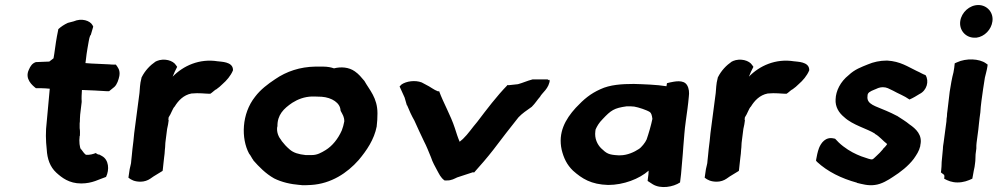

<svg xmlns="http://www.w3.org/2000/svg" viewBox="-20 -736 3970 764"><path d="M95 -459C77 -422 109 -396 123 -385H144C154 -385 166 -384 178 -383C174 -340 170 -297 166 -252C161 -212 162 -177 166 -141C168 -104 179 -72 204 -49C226 -29 255 -6 303 -6C348 -6 374 -23 402 -32C416 -61 413 -100 386 -115L375 -121H373C369 -121 364 -125 361 -127C351 -123 338 -119 322 -120C316 -124 311 -131 303 -142H302C297 -149 294 -173 297 -195L298 -196C298 -206 299 -214 297 -226V-245C298 -250 298 -256 298 -263L299 -280C301 -295 303 -316 305 -330V-333C304 -346 305 -362 306 -378C337 -377 377 -375 407 -373H414L435 -390C446 -400 452 -419 455 -434C459 -458 448 -469 441 -479H434C427 -479 421 -479 414 -480H413C384 -482 350 -482 320 -485L322 -500C324 -515 325 -528 328 -543C332 -563 334 -583 339 -595L341 -596L351 -630L348 -636C338 -654 305 -665 273 -651L250 -645C235 -638 223 -630 212 -620L211 -614C205 -586 200 -553 196 -522L193 -504C190 -501 182 -496 176 -491C158 -491 141 -489 126 -489H123C108 -484 101 -473 95 -459Z M543 -426C536 -400 537 -383 535 -366L514 -206C512 -184 510 -165 507 -143C505 -126 504 -108 502 -94V-93C502 -85 498 -74 496 -63L491 -29C502 -20 516 -13 539 -13C554 -13 568 -18 578 -25L591 -34C602 -41 616 -49 627 -56L628 -63C630 -78 631 -95 633 -109C634 -119 636 -129 636 -140C638 -154 637 -164 639 -176L645 -223C648 -235 650 -247 651 -256V-258L650 -260L651 -269C661 -283 667 -305 675 -312C689 -335 710 -358 742 -364C773 -367 797 -363 811 -363H817C825 -368 830 -374 839 -380H840C850 -387 858 -394 866 -402C881 -415 898 -434 907 -456V-460C905 -491 859 -490 848 -492H847C773 -504 709 -474 667 -431C672 -444 679 -459 685 -470L680 -477C669 -495 634 -506 603 -493L602 -492L599 -491C577 -476 557 -455 544 -429L543 -427Z M995 -351C941 -283 939 -185 971 -125C978 -117 982 -106 988 -99V-98C1010 -73 1037 -45 1071 -26C1101 -11 1136 -3 1173 0H1174C1178 0 1179 0 1181 1H1195C1204 1 1211 0 1217 0H1218C1298 -5 1362 -48 1407 -99C1439 -137 1469 -181 1479 -233V-234C1481 -251 1482 -266 1482 -285C1482 -347 1450 -378 1430 -414C1418 -428 1408 -441 1392 -452C1368 -469 1337 -471 1309 -464C1298 -468 1283 -471 1265 -471H1235C1174 -470 1120 -452 1075 -421C1045 -401 1017 -380 995 -351ZM1083 -231 1084 -233C1083 -279 1109 -304 1143 -327C1165 -341 1191 -351 1221 -352H1232C1241 -352 1248 -351 1260 -351C1301 -348 1334 -326 1335 -297L1336 -294C1344 -279 1350 -271 1350 -253C1348 -241 1344 -227 1340 -217C1325 -183 1302 -155 1276 -139C1258 -128 1242 -119 1221 -119H1196C1168 -122 1148 -128 1133 -141C1119 -153 1111 -162 1100 -176V-177C1089 -190 1080 -209 1083 -231Z M1570 -392 1590 -348 1599 -317H1600C1609 -295 1617 -277 1629 -256C1641 -229 1654 -201 1667 -174C1677 -155 1686 -132 1695 -110C1701 -91 1712 -72 1720 -57C1727 -45 1733 -29 1749 -18H1757C1776 -17 1790 -26 1799 -30L1863 -51L1866 -49C1892 -78 1919 -109 1943 -140C1976 -183 2009 -227 2043 -269C2058 -285 2075 -296 2096 -311C2111 -326 2118 -339 2129 -351C2136 -366 2166 -384 2168 -420L2166 -416L2159 -420H2099C2076 -414 2060 -406 2041 -401L2004 -397L2000 -398C1956 -353 1917 -301 1879 -251C1859 -228 1843 -203 1822 -183L1809 -172C1802 -188 1796 -207 1790 -226C1773 -278 1745 -325 1727 -374L1724 -372C1705 -379 1694 -390 1673 -400L1658 -408C1632 -418 1597 -413 1578 -400Z M2215 -140C2223 -107 2236 -80 2260 -57C2296 -25 2332 -2 2400 0C2461 0 2524 -24 2561 -57C2561 -48 2560 -38 2558 -25L2557 -16L2577 -3C2609 17 2659 8 2686 -10L2690 -43C2691 -55 2692 -66 2693 -78L2695 -101C2697 -115 2697 -132 2699 -152C2703 -195 2703 -212 2709 -255C2714 -292 2718 -317 2721 -352C2723 -367 2722 -384 2714 -397C2700 -421 2662 -411 2646 -408L2634 -405L2632 -393H2631C2595 -399 2538 -401 2502 -402C2455 -402 2407 -399 2369 -381C2329 -363 2304 -342 2271 -307C2229 -261 2200 -208 2215 -140ZM2349 -214 2350 -221C2356 -234 2363 -247 2378 -262C2411 -297 2423 -306 2474 -313C2484 -313 2498 -313 2501 -312H2503C2521 -309 2554 -298 2566 -290C2571 -286 2574 -279 2576 -263C2571 -238 2561 -204 2553 -181C2548 -169 2532 -149 2522 -143C2504 -131 2476 -118 2448 -118H2440C2402 -120 2394 -125 2372 -146C2357 -161 2345 -185 2349 -214Z M2836 -426C2829 -400 2830 -383 2828 -366L2807 -206C2805 -184 2803 -165 2800 -143C2798 -126 2797 -108 2795 -94V-93C2795 -85 2791 -74 2789 -63L2784 -29C2795 -20 2809 -13 2832 -13C2847 -13 2861 -18 2871 -25L2884 -34C2895 -41 2909 -49 2920 -56L2921 -63C2923 -78 2924 -95 2926 -109C2927 -119 2929 -129 2929 -140C2931 -154 2930 -164 2932 -176L2938 -223C2941 -235 2943 -247 2944 -256V-258L2943 -260L2944 -269C2954 -283 2960 -305 2968 -312C2982 -335 3003 -358 3035 -364C3066 -367 3090 -363 3104 -363H3110C3118 -368 3123 -374 3132 -380H3133C3143 -387 3151 -394 3159 -402C3174 -415 3191 -434 3200 -456V-460C3198 -491 3152 -490 3141 -492H3140C3066 -504 3002 -474 2960 -431C2965 -444 2972 -459 2978 -470L2973 -477C2962 -495 2927 -506 2896 -493L2895 -492L2892 -491C2870 -476 2850 -455 2837 -429L2836 -427Z M3227 -97 3231 -92C3273 -53 3328 -26 3390 -9V-8H3391C3409 -4 3434 4 3461 0C3488 -3 3515 -20 3533 -32C3563 -51 3594 -75 3616 -104C3627 -120 3637 -134 3642 -155V-158C3652 -199 3624 -224 3599 -241C3585 -253 3566 -264 3551 -274L3550 -275H3549C3534 -283 3521 -289 3507 -295C3465 -314 3427 -320 3432 -354V-355C3432 -367 3441 -372 3461 -380L3463 -381H3464C3472 -385 3481 -389 3493 -389C3509 -389 3517 -383 3534 -375C3553 -364 3578 -355 3599 -340C3615 -347 3626 -354 3639 -362C3668 -376 3678 -413 3663 -437C3651 -441 3643 -447 3627 -454C3593 -470 3563 -492 3510 -495H3509C3481 -495 3455 -489 3434 -480C3407 -469 3381 -460 3357 -437C3324 -411 3306 -374 3305 -341C3303 -311 3318 -287 3339 -270C3373 -238 3431 -224 3462 -204L3461 -203H3462C3479 -194 3494 -175 3510 -163C3510 -161 3501 -150 3494 -144V-143C3485 -132 3477 -124 3466 -114C3455 -104 3453 -100 3445 -102C3434 -104 3421 -110 3407 -114C3384 -123 3361 -134 3335 -154C3322 -164 3312 -174 3303 -184L3298 -185C3265 -193 3247 -167 3239 -147C3233 -131 3230 -114 3228 -103Z M3759 -371C3756 -351 3753 -314 3750 -295C3749 -288 3748 -282 3748 -273C3747 -268 3746 -261 3746 -253L3735 -170C3734 -162 3732 -154 3732 -144C3730 -130 3729 -104 3727 -91V-90C3727 -80 3726 -66 3725 -57L3724 -50L3737 -40C3737 -39 3738 -36 3738 -33L3737 -25C3751 -17 3768 -10 3790 -10C3814 -10 3832 -17 3849 -25L3852 -41C3853 -51 3856 -60 3858 -72L3860 -87C3862 -99 3861 -110 3862 -122L3865 -145V-146C3865 -155 3865 -162 3866 -168L3873 -221C3875 -236 3876 -254 3878 -267L3881 -289C3882 -314 3888 -354 3892 -382C3894 -396 3897 -413 3899 -427C3901 -437 3907 -456 3909 -471L3910 -479L3903 -484C3877 -503 3824 -505 3788 -488L3779 -484L3777 -466C3777 -463 3775 -457 3774 -448C3768 -426 3763 -397 3759 -371ZM3801 -652C3796 -617 3821 -587 3856 -586H3865C3898 -590 3925 -619 3929 -651C3934 -686 3908 -716 3873 -716C3838 -716 3806 -687 3801 -652Z"/></svg>

Font: Hussar Pisanka
Style: BdKur
Weight: 700
Designer: Robert Jablonski
Foundry: Cannot Into Space Fonts
Version: Version 1.070